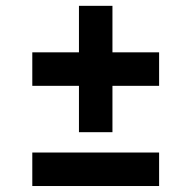

<svg xmlns="http://www.w3.org/2000/svg" viewBox="-20 -622 640 642"><path d="M512 -112H88V0H512ZM244 -602.5V-447H88V-335H244V-180H356V-335H512V-447H356V-602.5Z"/></svg>

Font: Kode Mono
Style: Regular
Weight: 400
Monospace: yes
Designer: Isa Ozler
Foundry: Kadena LLC
Version: Version 1.000;gftools[0.9.28]